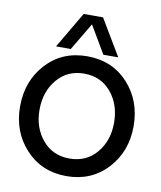

<svg xmlns="http://www.w3.org/2000/svg" viewBox="-84 -818 749 893"><g transform="rotate(10 290.0 -371.5)"><path d="M238.8 -750H330.1L432.1 -579.1H361.8L285.2 -709L208 -579.1H138.2ZM482.7 -74.5Q407.2 6.8 290 6.8Q172.9 6.8 97.4 -74.5Q22 -155.8 22 -275.9Q22 -396 96.9 -477.5Q171.9 -559.1 290 -559.1Q408.2 -559.1 483.2 -477.5Q558.1 -396 558.1 -275.9Q558.1 -155.8 482.7 -74.5ZM465.8 -275.9Q465.8 -361.8 417.5 -419.4Q369.1 -477.1 290 -477.1Q210.9 -477.1 162.4 -419.4Q113.8 -361.8 113.8 -275.9Q113.8 -190.9 162.4 -133.5Q210.9 -76.2 290 -76.2Q369.1 -76.2 417.5 -133.5Q465.8 -190.9 465.8 -275.9Z"/></g></svg>

Font: ø
Style: ø
Weight: 400
Designer: Samuel Oakes
Foundry: Samuel Oakes
Version: Version 1.000;PS 001.000;hotconv 1.0.88;makeotf.lib2.5.64775